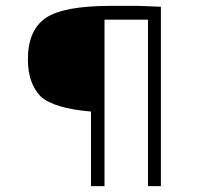

<svg xmlns="http://www.w3.org/2000/svg" viewBox="-20 -636 694 654"><path d="M118 -308Q75 -353 75 -434Q75 -533 136 -575Q197 -616 357 -616H453L528 -613V-2H484V-569H336V-2H290V-256Q162 -267 118 -308Z"/></svg>

Font: Bellota Light
Style: Regular
Weight: 300
Designer: Kemie Guaida
Foundry: Kemie Guaida
Version: Version 4.001